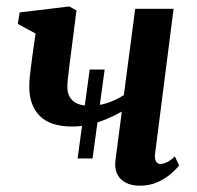

<svg xmlns="http://www.w3.org/2000/svg" viewBox="-20 -580 626 610"><path d="M226.5 -76.5 265 -359H312.5L274 -76.5ZM223 -547 200 -367.5Q199 -357 197.5 -345.8Q196 -334.5 195 -324.2Q194 -314 194 -304.5Q194 -275.5 211.5 -259.8Q229 -244 265 -244Q296.5 -244 324 -253.8Q351.5 -263.5 373.5 -278L409.5 -552H531.5L473 -94Q470.5 -76 475.5 -67.5Q480.5 -59 489.5 -59Q497.5 -59 509 -64Q520.5 -69 535.5 -83L549 -54.5Q541 -43.5 523.2 -28Q505.5 -12.5 480.2 -1.2Q455 10 425 10Q397 10 378.5 -0.2Q360 -10.5 352 -28Q344 -45.5 346.5 -68L367 -225.5Q344 -212.5 317.8 -201.5Q291.5 -190.5 264 -184.2Q236.5 -178 209.5 -178Q140 -178 106.5 -211.5Q73 -245 73 -304.5Q73 -319.5 74.8 -337Q76.5 -354.5 79 -372.8Q81.5 -391 83.5 -407L93 -473.5L36.5 -504L42.5 -540.5L200 -559.5Z"/></svg>

Font: Merriweather 36pt SemiBold
Style: Italic
Weight: 600
Italic angle: -7.8°
Version: Version 2.101